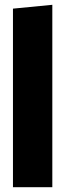

<svg xmlns="http://www.w3.org/2000/svg" viewBox="-20 -780 272 800"><path d="M198 -760V0H34V-744Z"/></svg>

Font: Fira Sans Condensed Black
Style: Regular
Weight: 900
Width: 3
Designer: Carrois Corporate & Edenspiekermann AG
Foundry: Carrois Corporate GbR & Edenspiekermann AG
Version: Version 4.203